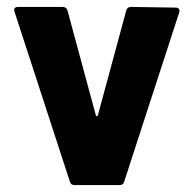

<svg xmlns="http://www.w3.org/2000/svg" viewBox="-20 -535 560 555"><path d="M182 -10 22 -501Q21 -503 21 -506Q21 -515 32 -515H161Q172 -515 175 -505L257 -202Q258 -199 260 -199Q262 -199 263 -202L345 -505Q348 -515 359 -515L488 -513Q494 -513 497 -509.5Q500 -506 498 -499L339 -10Q336 0 326 0H195Q185 0 182 -10Z"/></svg>

Font: UMi
Style: Bold
Weight: 700
Designer: Peter Middis
Foundry: We Are UMi
Version: Version 1.0